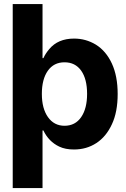

<svg xmlns="http://www.w3.org/2000/svg" viewBox="-20 -748 638 972"><path d="M354.5 8.8Q310.5 8.8 279.8 -5.9Q226.6 -31.2 199.7 -87.4H195.3V204.1H44.4V-727.5H195.3V-453.6H199.7Q210 -476.6 229 -499Q273.4 -552.7 355 -552.7Q414.6 -552.7 465.3 -522Q517.1 -489.7 546.4 -426.3Q575.7 -362.8 575.7 -272Q575.7 -180.7 546.4 -118.7Q517.6 -56.2 467.8 -23.7Q418 8.8 354.5 8.8ZM306.6 -111.3Q360.8 -111.3 390.9 -155Q420.9 -198.7 420.9 -272.5Q420.9 -348.1 390.9 -390.4Q360.8 -432.6 306.6 -432.6Q252.4 -432.6 222.2 -389.9Q191.9 -347.2 191.9 -272.5Q191.9 -198.7 222.9 -155Q253.9 -111.3 306.6 -111.3Z"/></svg>

Font: Inter Tight Stencil
Style: Bold
Weight: 700
Designer: Rasmus Andersson
Foundry: rsms
Version: Version 3.004;Glyphs 3.1.2 (3151)